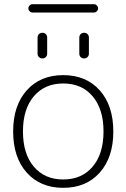

<svg xmlns="http://www.w3.org/2000/svg" viewBox="-20 -890 606 920"><path d="M360 -710Q360 -720 366.5 -726.5Q373 -733 383 -733Q393 -733 399.5 -726.5Q406 -720 406 -710V-633Q406 -623 399.5 -616.5Q393 -610 383 -610Q373 -610 366.5 -616.5Q360 -623 360 -633ZM160 -710Q160 -720 166.5 -726.5Q173 -733 183 -733Q193 -733 199.5 -726.5Q206 -720 206 -710V-633Q206 -623 199.5 -616.5Q193 -610 183 -610Q173 -610 166.5 -616.5Q160 -623 160 -633ZM430 -830H136Q128 -830 122 -836Q116 -842 116 -850Q116 -858 122 -864Q128 -870 136 -870H430Q438 -870 444 -864Q450 -858 450 -850Q450 -842 444 -836Q438 -830 430 -830ZM424 -428.5Q372 -490 283 -490Q194 -490 142 -428.5Q90 -367 90 -260Q90 -153 142 -91.5Q194 -30 283 -30Q372 -30 424 -91.5Q476 -153 476 -260Q476 -367 424 -428.5ZM458 -63Q393 10 283 10Q173 10 108 -63Q43 -136 43 -260Q43 -384 108 -457Q173 -530 283 -530Q393 -530 458 -457Q523 -384 523 -260Q523 -136 458 -63Z"/></svg>

Font: Rounded Mplus 1c Light
Style: Regular
Weight: 300
Version: Version 1.059.20150529